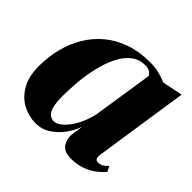

<svg xmlns="http://www.w3.org/2000/svg" viewBox="-135 -657 812 812"><g transform="rotate(45 271.0 -251.0)"><path d="M459.5 -89.5Q457 -70.5 461.8 -64.2Q466.5 -58 475.5 -58Q486.5 -58 497.5 -63.5Q508.5 -69 520 -82L532 -58.5Q518 -41 496.5 -24.8Q475 -8.5 446.8 1.5Q418.5 11.5 383.5 11.5Q340.5 11.5 325.2 -13.8Q310 -39 314.5 -69.5L322 -119Q312.5 -89.5 291.5 -59.5Q270.5 -29.5 239.8 -9Q209 11.5 171.5 11.5Q131 11.5 94 -8Q57 -27.5 33.8 -67.8Q10.5 -108 10.5 -170Q10.5 -225.5 23.5 -276.5Q36.5 -327.5 62.2 -370.5Q88 -413.5 126.5 -445.8Q165 -478 216.5 -496Q268 -514 331.5 -514Q362.5 -514 386.8 -507.8Q411 -501.5 432.5 -492.5L523 -511ZM368.5 -466.5Q366.5 -475 356.2 -482.8Q346 -490.5 327.5 -490.5Q289.5 -490.5 262.8 -468.8Q236 -447 218.2 -410.5Q200.5 -374 190 -329.5Q179.5 -285 175.2 -238.8Q171 -192.5 171 -152Q171 -109 177.8 -87Q184.5 -65 195.8 -57Q207 -49 219.5 -49Q234.5 -49 250.2 -60.5Q266 -72 281 -92.2Q296 -112.5 308 -139.2Q320 -166 327 -197Z"/></g></svg>

Font: Merriweather 144pt ExtraBold
Style: Italic
Weight: 800
Italic angle: -7.8°
Version: Version 2.101